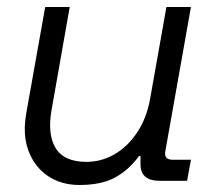

<svg xmlns="http://www.w3.org/2000/svg" viewBox="-20 -516 640 548"><path d="M207 12Q155 12 117 -13.5Q79 -39 61.5 -85Q44 -131 55 -193L109 -496H179L127 -201Q115 -132 139 -93Q163 -54 227 -54Q269 -54 306.5 -75.5Q344 -97 371.5 -138Q399 -179 409 -237L455 -496H525L452 -85Q447 -60 473 -60H525L514 0H434Q409 0 395 -11.5Q381 -23 381 -48V-71H377Q349 -32 309.5 -10Q270 12 207 12Z"/></svg>

Font: DM Mono Light
Style: Italic
Weight: 300
Italic angle: -10°
Designer: Colophon Foundry
Foundry: Colophon Foundry
Version: Version 1.000; ttfautohint (v1.8.2.53-6de2)